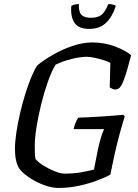

<svg xmlns="http://www.w3.org/2000/svg" viewBox="-20 -930 682 950"><path d="M269 0Q235 0 194.5 -15.5Q154 -31 121 -54Q88 -77 74 -98Q54 -131 54 -193Q54 -229 61 -275Q68 -321 79.5 -370.5Q91 -420 105.5 -466.5Q120 -513 135.5 -550Q151 -587 165 -607Q197 -633 242 -659Q287 -685 338 -702.5Q389 -720 437 -720Q497 -720 549.5 -700Q602 -680 629 -657Q621 -627 611 -591Q601 -555 590 -527.5Q579 -500 568 -493Q552 -483 538.5 -489.5Q525 -496 523 -498L526 -619Q516 -625 494 -632Q472 -639 448.5 -644Q425 -649 409 -649Q378 -649 333.5 -638Q289 -627 255 -610Q235 -577 216.5 -524.5Q198 -472 183.5 -413Q169 -354 160.5 -300Q152 -246 152 -210Q152 -191 152.5 -172.5Q153 -154 156 -143Q168 -128 194 -111.5Q220 -95 249.5 -83Q279 -71 299 -71Q346 -71 381.5 -77.5Q417 -84 445 -91L464 -188Q472 -226 480.5 -252.5Q489 -279 495 -291H344Q354 -331 368 -348Q383 -348 411.5 -349.5Q440 -351 473.5 -353Q507 -355 538 -357.5Q569 -360 590 -362L597 -354Q592 -337 581 -299.5Q570 -262 558.5 -215Q547 -168 538 -124L526 -66Q505 -54 465 -38.5Q425 -23 374 -11.5Q323 0 269 0ZM421 -787Q368 -787 348 -818Q328 -849 333 -901Q338 -904 348 -907Q358 -910 370 -910Q369 -870 383.5 -856Q398 -842 430 -842Q463 -842 481.5 -856Q500 -870 516 -910Q530 -910 540 -907Q550 -904 553 -901Q537 -849 505.5 -818Q474 -787 421 -787Z"/></svg>

Font: Texturina 72pt 72pt Medium
Style: Italic
Weight: 500
Italic angle: -11°
Designer: Guillermo Torres Carreño
Foundry: Omnibus-Type
Version: Version 1.002; ttfautohint (v1.8.3)